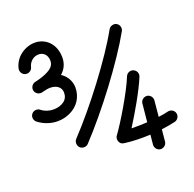

<svg xmlns="http://www.w3.org/2000/svg" viewBox="-170 -982 1398 1381"><g transform="rotate(-20 529.0 -291.0)"><path d="M403.3 -404.8C401.4 -458 374 -498 336.4 -522.9C367.2 -549.8 388.7 -586.9 388.7 -638.2C388.7 -746.6 315.4 -805.7 238.8 -805.7C165 -805.7 85 -756.3 65.4 -669.9C60.1 -646 75.7 -621.1 99.6 -615.7C123 -610.4 147.9 -626 153.3 -649.9C157.7 -668 167 -684.1 182.1 -697.3C197.3 -710.4 214.8 -716.8 235.8 -716.8C269.5 -716.8 299.8 -691.9 299.8 -645.5C299.8 -620.6 288.1 -600.1 265.1 -584.5C241.7 -568.8 210.9 -556.2 172.9 -545.9C163.6 -543.9 155.8 -541.5 147.9 -539.6L145 -539.1C121.1 -533.7 105.5 -508.8 110.8 -485.4C116.2 -461.4 141.1 -445.8 165 -451.2C176.3 -453.6 188.5 -456.5 202.1 -460C213.4 -461.9 223.1 -462.9 231.4 -462.9C281.7 -462.9 313.5 -436 314 -397C314 -368.2 303.2 -345.7 281.7 -330.6C260.3 -315.4 233.4 -307.6 201.2 -307.6C169.4 -307.6 135.3 -318.4 111.3 -338.4C93.3 -353.5 63.5 -351.1 48.3 -332C32.7 -314 35.6 -284.2 54.7 -269C97.2 -235.4 149.9 -217.8 201.2 -217.8C235.4 -217.8 268.1 -225.1 298.8 -239.7C360.8 -269 403.3 -326.2 403.3 -404.8ZM284.2 11.2C301.8 27.3 332 26.9 348.1 8.8C525.4 -180.2 744.1 -470.2 855.5 -668.9C867.2 -689.9 859.4 -717.8 838.4 -729.5C828.1 -735.4 816.9 -736.3 804.7 -732.9C792.5 -729.5 783.2 -722.2 777.3 -711.9C672.9 -523.4 453.6 -234.9 281.7 -52.7C265.6 -35.2 267.1 -5.9 284.2 11.2ZM865.2 -169.9C841.3 -171.9 818.4 -153.8 816.4 -129.9L802.7 9.3C762.2 11.7 720.7 12.2 681.6 11.7C741.2 -82 824.7 -225.1 862.3 -317.9C871.6 -340.8 860.4 -366.7 837.4 -376C814.5 -385.3 788.6 -374 779.3 -351.1C738.3 -247.6 619.6 -50.3 564.9 23.4C557.1 33.7 554.7 45.9 557.6 59.1C560.5 72.3 566.9 82 577.1 88.4C581.1 90.3 591.3 93.8 595.2 93.8C654.3 102.1 724.1 104 793.9 100.6L786.6 175.3C784.7 199.2 803.2 222.2 826.7 224.1C850.6 226.1 873.5 207.5 875.5 184.1L884.3 92.8C922.9 87.9 958 81.5 989.7 74.2C1013.2 68.8 1028.3 43.9 1022.9 20.5C1017.6 -2.9 992.7 -18.1 969.2 -12.7C947.3 -7.3 922.4 -2.4 893.6 1L905.3 -121.1C907.2 -145 889.2 -168 865.2 -169.9Z"/></g></svg>

Font: Mikhak
Style: Bold
Weight: 700
Designer: Amin Abedi
Version: Version 3.2